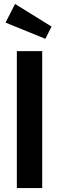

<svg xmlns="http://www.w3.org/2000/svg" viewBox="-20 -949 298 969"><path d="M56 -929 8 -835 209 -753 240 -815ZM193 -691H65V0H193Z"/></svg>

Font: Fira Sans Condensed Medium
Style: Regular
Weight: 500
Width: 3
Designer: Carrois Corporate & Edenspiekermann AG
Foundry: Carrois Corporate GbR & Edenspiekermann AG
Version: Version 4.202;PS 004.202;hotconv 1.0.88;makeotf.lib2.5.64775